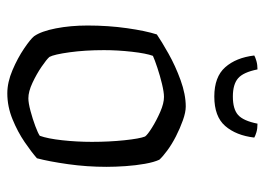

<svg xmlns="http://www.w3.org/2000/svg" viewBox="-122 -620 741 538"><g transform="rotate(90 249.0 -350.5)"><path d="M241 0Q210 0 176 -14.5Q142 -29 115.5 -47Q89 -65 81 -75Q67 -95 59 -136Q51 -177 51 -225Q51 -283 58.5 -335.5Q66 -388 76 -419Q95 -432 129.5 -451.5Q164 -471 204 -485.5Q244 -500 278 -500Q294 -500 316.5 -492Q339 -484 361.5 -472.5Q384 -461 401.5 -448Q419 -435 427 -426Q434 -411 438.5 -385.5Q443 -360 445 -331.5Q447 -303 447 -278Q447 -223 439.5 -170Q432 -117 423 -83Q406 -68 377.5 -48.5Q349 -29 313.5 -14.5Q278 0 241 0ZM255 -59Q268 -59 290.5 -65Q313 -71 333 -78.5Q353 -86 360 -91Q368 -113 372.5 -154Q377 -195 377 -237Q377 -285 372.5 -328Q368 -371 362 -386Q357 -393 337 -405.5Q317 -418 293 -428.5Q269 -439 251 -439Q238 -439 215 -433.5Q192 -428 169.5 -420.5Q147 -413 136 -408Q129 -389 124.5 -349Q120 -309 120 -271Q120 -218 126 -174.5Q132 -131 139 -118Q146 -110 166.5 -96Q187 -82 211.5 -70.5Q236 -59 255 -59ZM250 -580Q195 -580 168 -610.5Q141 -641 135 -692Q140 -695 150.5 -698Q161 -701 174 -701Q182 -661 199 -646.5Q216 -632 250 -632Q285 -632 301.5 -646.5Q318 -661 326 -701Q340 -701 350 -698Q360 -695 365 -692Q359 -641 332.5 -610.5Q306 -580 250 -580Z"/></g></svg>

Font: Texturina 72pt Light
Style: Regular
Weight: 300
Designer: Guillermo Torres Carreño
Foundry: Omnibus-Type
Version: Version 1.002; ttfautohint (v1.8.3)